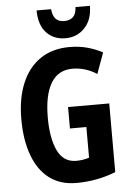

<svg xmlns="http://www.w3.org/2000/svg" viewBox="-62 -981 698 1036"><g transform="rotate(-5 287.0 -463.0)"><path d="M300 -402H523V-30Q421 10 310 10Q222 10 163 -35Q104 -80 73.5 -163Q43 -246 43 -359Q43 -470 77 -552Q111 -634 176.5 -679Q242 -724 336 -724Q388 -724 433 -711.5Q478 -699 514 -679L473 -566Q411 -606 341 -606Q264 -606 225 -541.5Q186 -477 186 -355Q186 -242 218 -175.5Q250 -109 319 -109Q357 -109 389 -120V-286H300ZM465 -936Q465 -861 423.5 -817Q382 -773 319 -773Q256 -773 216.5 -814.5Q177 -856 176 -936H255Q260 -866 320 -866Q350 -866 367.5 -882Q385 -898 387 -936Z"/></g></svg>

Font: Noto Sans Lao ExtraCondensed
Style: Bold
Weight: 700
Width: 2
Designer: Monotype Design Team
Foundry: Monotype Imaging Inc.
Version: Version 2.003; ttfautohint (v1.8.4.7-5d5b)